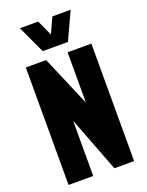

<svg xmlns="http://www.w3.org/2000/svg" viewBox="-190 -1153 950 1244"><g transform="rotate(-20 285.0 -531.0)"><path d="M198 -872 110 -1062H236L285 -955L334 -1062H460L372 -872ZM59 0V-810H199L347 -463V-810H511V0H375L229 -381V0Z"/></g></svg>

Font: Oswald Heavy
Style: Regular
Weight: 400
Designer: Vernon Adams
Foundry: Vernon Adams
Version: Version 4.101